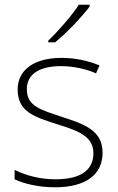

<svg xmlns="http://www.w3.org/2000/svg" viewBox="-20 -786 502 816"><path d="M361 -758V-766H315C288 -723 227 -653 185 -613V-606H214C266 -648 328 -715 361 -758ZM416 -137C416 -235 332 -260 241 -290C156 -319 94 -333 94 -407C94 -472 149 -505 240 -505C292 -505 350 -492 388 -474L403 -508C359 -526 304 -540 241 -540C127 -540 55 -490 55 -406C55 -310 127 -289 223 -258C314 -230 377 -206 377 -135C377 -67 329 -24 215 -24C153 -24 92 -39 42 -64V-24C80 -6 141 10 214 10C346 10 416 -45 416 -137Z"/></svg>

Font: Noto Sans Lao ExtraLight
Style: Regular
Weight: 200
Designer: Monotype Design Team
Foundry: Monotype Imaging Inc.
Version: Version 2.003